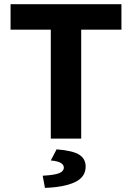

<svg xmlns="http://www.w3.org/2000/svg" viewBox="-20 -672 640 931"><path d="M226.3 0V-528.3H31.2V-651.7H568.8V-528.3H373.7V0ZM198 239.1 187 180.1Q245.6 176.8 267.6 167.4Q289.5 158 289.5 140.9Q289.5 126.8 274.7 118Q259.9 109.1 226.3 106.1L254.5 52.1Q334.8 58.6 365.1 78.7Q395.3 98.7 395.3 135.6Q395.3 186.7 343.4 211.2Q291.5 235.7 198 239.1Z"/></svg>

Font: Source Code Pro ExtraLight
Style: Regular
Weight: 200
Monospace: yes
Designer: Paul D. Hunt, Teo Tuominen
Foundry: Adobe
Version: Version 1.026;hotconv 1.1.0;makeotfexe 2.6.0